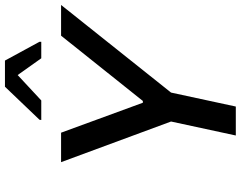

<svg xmlns="http://www.w3.org/2000/svg" viewBox="-116 -832 949 756"><g transform="rotate(-90 358.0 -454.5)"><path d="M202 0 257 -255 97 -688H213L331 -366H338L595 -688H716L371 -255L316 0ZM263 -766 264 -773 394 -909H497L571 -773V-766H506L440 -859L340 -766Z"/></g></svg>

Font: Saira Medium
Style: Italic
Weight: 500
Italic angle: -12°
Designer: Hector Gatti with collaboration of the Omnibus-Type team
Foundry: Omnibus-Type
Version: Version 1.100; ttfautohint (v1.8.3)